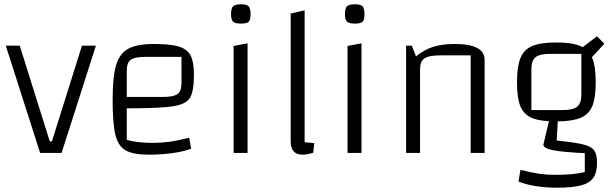

<svg xmlns="http://www.w3.org/2000/svg" viewBox="-20 -713 2869 895"><path d="M72 -500 212 -54H222L362 -500H427L267 0H167L7 -500Z M862 -71 871 -20Q839 -7 785 0.5Q731 8 674 8Q600 8 565 -12.5Q530 -33 517.5 -86Q505 -139 505 -250Q505 -355 521 -409Q537 -463 577.5 -485.5Q618 -508 697 -508Q774 -508 813.5 -496Q853 -484 868.5 -454Q884 -424 884 -365Q884 -287 865.5 -257Q847 -227 786.5 -217.5Q726 -208 571 -208V-61Q619 -47 691 -47Q731 -47 768.5 -52Q806 -57 862 -71ZM571 -383V-261H737Q789 -261 807.5 -274.5Q826 -288 826 -325V-448H659Q608 -448 589.5 -434.5Q571 -421 571 -383Z M1134 -511V0H1069V-499ZM1057 -647Q1057 -674 1066.5 -683.5Q1076 -693 1104 -693Q1130 -693 1139 -683.5Q1148 -674 1148 -647Q1148 -621 1139.5 -612Q1131 -603 1104 -603Q1076 -603 1066.5 -612Q1057 -621 1057 -647Z M1445 -46 1440 -1Q1412 8 1390 8Q1335 8 1335 -55V-650L1400 -665V-50Q1426 -47 1445 -46Z M1665 -511V0H1600V-499ZM1588 -647Q1588 -674 1597.5 -683.5Q1607 -693 1635 -693Q1661 -693 1670 -683.5Q1679 -674 1679 -647Q1679 -621 1670.5 -612Q1662 -603 1635 -603Q1607 -603 1597.5 -612Q1588 -621 1588 -647Z M1873 -500H1900L1919 -450Q1955 -480 1997.5 -494Q2040 -508 2100 -508Q2239 -508 2239 -434V0H2174V-455H2039Q1998 -455 1977 -449Q1956 -443 1947 -429Q1938 -415 1938 -387V0H1873Z M2763 46Q2763 91 2745.5 116Q2728 141 2687.5 151.5Q2647 162 2575 162Q2523 162 2474.5 154Q2426 146 2397 133L2406 79Q2460 92 2494 97Q2528 102 2564 102Q2612 102 2644.5 99Q2677 96 2706 89V1Q2601 -4 2557 -13Q2513 -22 2513 -39L2539 -148Q2480 -151 2448 -169Q2416 -187 2403 -224.5Q2390 -262 2390 -330Q2390 -403 2406 -442.5Q2422 -482 2461 -498.5Q2500 -515 2573 -515Q2658 -515 2696 -493L2763 -544L2797 -509L2739 -446Q2757 -407 2757 -330Q2757 -258 2741.5 -219.5Q2726 -181 2688 -164.5Q2650 -148 2580 -147L2575 -58Q2662 -49 2699.5 -39.5Q2737 -30 2750 -11.5Q2763 7 2763 46ZM2457 -200H2603Q2652 -200 2671 -216Q2690 -232 2690 -273V-462H2545Q2495 -462 2476 -446Q2457 -430 2457 -389Z"/></svg>

Font: Changa ExtraLight
Style: Regular
Weight: 275
Designer: Eduardo Rodriguez Tunni
Foundry: Eduardo Rodriguez Tunni
Version: Version 2.002; ttfautohint (v1.5) -l 8 -r 50 -G 200 -x 14 -H